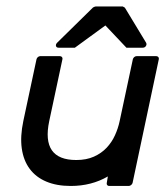

<svg xmlns="http://www.w3.org/2000/svg" viewBox="-20 -582 526 611"><path d="M327.1 9.8Q323.2 9.8 321 6.8Q318.8 3.9 319.8 0L323.2 -20.5Q271 9.8 205.1 9.8Q160.2 9.8 127.2 -4.2Q94.2 -18.1 74.5 -44.7Q54.7 -71.3 49.3 -109.6Q43.9 -147.9 54.2 -196.8L96.2 -393.6Q97.2 -397.5 100.6 -400.4Q104 -403.3 107.9 -403.3H170.9Q174.8 -403.3 177.2 -400.4Q179.7 -397.5 178.7 -393.6L136.7 -196.8Q110.4 -72.8 222.7 -72.8Q254.9 -72.8 278.8 -83.5Q302.7 -94.2 319.3 -111.8Q335.9 -129.4 345.9 -151.6Q356 -173.8 360.8 -196.8L402.8 -393.6Q403.8 -397.5 407.2 -400.4Q410.6 -403.3 414.6 -403.3H477.5Q481.4 -403.3 483.9 -400.4Q486.3 -397.5 485.4 -393.6L401.9 0Q400.9 3.9 397.2 6.8Q393.6 9.8 389.6 9.8ZM377.4 -557.6 444.8 -446.3Q447.8 -440.9 444.3 -435.5Q440.9 -430.2 434.1 -430.2H382.3L315.4 -501Q290.5 -483.4 266.4 -465.3Q242.2 -447.3 218.3 -430.2H166.5Q159.7 -430.2 158.2 -435.5Q156.7 -440.9 162.1 -446.3L275.9 -558.1Q277.3 -559.1 280.3 -560.3Q283.2 -561.5 284.7 -561.5H370.6Z"/></svg>

Font: Fibel Nord
Style: Bold Italic
Weight: 700
Designer: Peter Wiegel
Foundry: Peter Wioegel
Version: Version 000.000